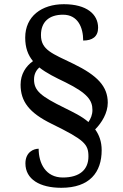

<svg xmlns="http://www.w3.org/2000/svg" viewBox="-20 -780 584 914"><path d="M272 114C407 114 464 40 464 -65C464 -106 452 -138 433 -164C464 -195 493 -242 493 -291C493 -369 443 -421 330 -476C229 -525 175 -542 175 -613C175 -676 214 -710 280 -710C351 -710 376 -649 376 -587C419 -587 447 -605 447 -648C447 -712 393 -760 284 -760C178 -760 100 -702 100 -601C100 -553 113 -518 137 -489C103 -465 78 -427 78 -377C78 -297 119 -243 225 -191C382 -114 401 -94 401 -35C401 26 361 65 279 65C198 65 164 -2 164 -72C140 -72 101 -56 101 -2C101 73 169 114 272 114ZM401 -199C369 -227 328 -246 288 -266C174 -322 142 -348 142 -402C142 -428 153 -446 167 -459C201 -432 244 -411 292 -388C399 -335 420 -301 420 -256C420 -234 412 -215 401 -199Z"/></svg>

Font: Noto Serif Balinese
Style: Regular
Weight: 400
Designer: Monotype Design Team
Foundry: Monotype Imaging Inc.
Version: Version 2.005